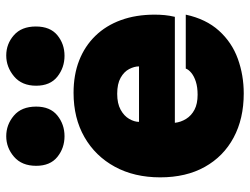

<svg xmlns="http://www.w3.org/2000/svg" viewBox="-113 -681 802 616"><g transform="rotate(-90 288.0 -373.0)"><path d="M296 8Q215 8 154.5 -24.5Q94 -57 60.5 -117Q27 -177 27 -260Q27 -343 61 -405.5Q95 -468 156 -503Q217 -538 298 -538Q356 -538 402 -520Q448 -502 481 -468Q514 -434 531.5 -386Q549 -338 549 -278Q549 -261 547.5 -245.5Q546 -230 542 -213H202Q204 -194 214.5 -177Q225 -160 244 -150Q263 -140 292 -140Q316 -140 333.5 -145.5Q351 -151 362 -160Q373 -169 376 -178H549Q535 -113 497.5 -71.5Q460 -30 407.5 -11Q355 8 296 8ZM205 -328H383Q383 -343 374.5 -359.5Q366 -376 346.5 -387Q327 -398 295 -398Q264 -398 244 -387Q224 -376 214.5 -359.5Q205 -343 205 -328ZM417 -567Q379 -567 350 -590Q321 -613 321 -658Q321 -704 351 -729Q381 -754 418 -754Q455 -754 483 -729.5Q511 -705 511 -659Q511 -613 483 -590Q455 -567 417 -567ZM159 -567Q121 -567 92.5 -590Q64 -613 64 -658Q64 -704 93 -729Q122 -754 159 -754Q196 -754 225 -729.5Q254 -705 254 -658Q254 -613 225.5 -590Q197 -567 159 -567Z"/></g></svg>

Font: Onest Black
Style: Regular
Weight: 900
Designer: Dmitri Voloshin, Andrey Kudryavtsev
Foundry: Dmitri Voloshin, Andrey Kudryavtsev
Version: Version 1.000;gftools[0.9.33]